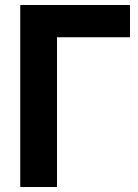

<svg xmlns="http://www.w3.org/2000/svg" viewBox="-20 -748 551 768"><path d="M61 0V-728H500V-599H208V0Z"/></svg>

Font: Murecho SemiBold
Style: Regular
Weight: 600
Designer: Neil Summerour
Foundry: Positype
Version: Version 1.010; ttfautohint (v1.8.3)